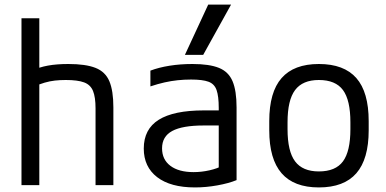

<svg xmlns="http://www.w3.org/2000/svg" viewBox="-20 -810 1690 840"><path d="M398 -336Q398 -385 387 -412Q376 -439 348 -449.5Q320 -460 268 -460Q242 -460 220 -457.5Q198 -455 175.5 -448.5Q153 -442 126 -430L114 -499Q151 -516 189.5 -523Q228 -530 279 -530Q355 -530 398 -513Q441 -496 458.5 -454.5Q476 -413 476 -340V0H398ZM74 0V-730H152V0Z M833 10Q726 10 667.5 -35Q609 -80 609 -160Q609 -245 674.5 -286Q740 -327 872 -327H973V-261H871Q778 -261 733.5 -237Q689 -213 689 -161Q689 -112 725.5 -84.5Q762 -57 827 -57Q862 -57 897 -65Q932 -73 955 -86L937 -42V-338Q937 -389 927.5 -416Q918 -443 892 -452.5Q866 -462 816 -462Q786 -462 757.5 -459Q729 -456 700 -449.5Q671 -443 638 -432V-501Q675 -515 722 -522.5Q769 -530 822 -530Q896 -530 938 -513Q980 -496 997.5 -454.5Q1015 -413 1015 -340V-22Q981 -8 931 1Q881 10 833 10ZM869 -570H789L891 -790H991Z M1375 10Q1266 10 1212 -52Q1158 -114 1158 -240V-280Q1158 -407 1212 -468.5Q1266 -530 1375 -530Q1485 -530 1539 -468.5Q1593 -407 1593 -280V-240Q1593 -114 1539 -52Q1485 10 1375 10ZM1375 -60Q1448 -60 1480.5 -104Q1513 -148 1513 -245V-275Q1513 -372 1480.5 -416Q1448 -460 1375 -460Q1304 -460 1271 -416Q1238 -372 1238 -275V-245Q1238 -148 1271 -104Q1304 -60 1375 -60Z"/></svg>

Font: M PLUS Code Latin SemiExpanded
Style: Regular
Weight: 400
Width: 6
Designer: Coji Morishita
Foundry: UNDERFOREST DESIGN
Version: Version 1.002; ttfautohint (v1.8.3)